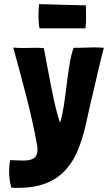

<svg xmlns="http://www.w3.org/2000/svg" viewBox="-20 -730 533 928"><path d="M393 -593C395 -606 396 -626 396 -646C396 -670 395 -694 395 -704C383 -704 182 -710 170 -710H169C167 -689 166 -670 166 -652C166 -632 167 -613 171 -593ZM35 177C47 178 58 178 69 178C375 178 379 -90 429 -278C445 -347 461 -419 482 -499C466 -500 450 -501 435 -501C399 -501 368 -498 336 -499C304 -419 299 -217 270 -137C241 -217 211 -401 192 -497C180 -499 167 -499 153 -499C132 -499 110 -498 88 -498C73 -498 58 -499 44 -500C85 -349 132 -185 160 -24C161 -17 161 -11 161 -6C161 38 130 46 92 46C72 46 50 44 29 44C26 60 24 79 24 99C24 126 28 154 35 177Z"/></svg>

Font: HEYCLAY
Style: Regular
Weight: 400
Designer: Marcelo Magalhaes
Foundry: Marcelo Magalhães
Version: Version 1.300;hotconv 1.0.109;makeotfexe 2.5.65596